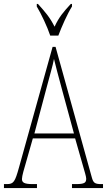

<svg xmlns="http://www.w3.org/2000/svg" viewBox="-22 -951 541 971"><path d="M232 -771H273C290 -816 318 -880 342 -918V-931H336C299 -891 276 -864 254 -816C230 -864 206 -891 170 -931H164V-918C187 -880 217 -816 232 -771ZM-2 0H165V-20H143C100 -20 89 -28 89 -46C89 -61 101 -101 109 -128L144 -251H358L398 -111C405 -86 414 -58 414 -48C414 -27 406 -20 362 -20H342V0H499V-20H492C458 -20 450 -25 442 -55L259 -714H244L74 -104C54 -32 47 -20 13 -20H-2ZM152 -276 214 -509C229 -567 245 -619 251 -653C259 -620 272 -570 293 -493L352 -276Z"/></svg>

Font: Noto Serif Bengali ExtraCondensed Thin
Style: Regular
Weight: 100
Width: 2
Designer: Juan Bruce, Universal Thirst, Indian Type Foundry and the Monotype Design Team.
Foundry: Monotype Imaging Inc.
Version: Version 2.003